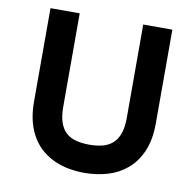

<svg xmlns="http://www.w3.org/2000/svg" viewBox="-79 -781 893 875"><g transform="rotate(10 367.0 -344.0)"><path d="M367.2 12.2Q331.5 12.2 296.6 6.1Q261.7 0 230.5 -13.7Q199.2 -27.3 172.6 -49.1Q146 -70.8 126.5 -102.1Q106.9 -133.3 95.9 -174.3Q85 -215.3 85 -268.1V-700.2H220.2V-268.1Q220.2 -224.6 230.2 -195.6Q240.2 -166.5 259.3 -149.4Q278.3 -132.3 305.7 -125.2Q333 -118.2 367.2 -118.2Q400.9 -118.2 428 -125.2Q455.1 -132.3 474.4 -149.4Q493.7 -166.5 503.9 -195.6Q514.2 -224.6 514.2 -268.1V-700.2H648.9V-268.1Q648.9 -189.9 625.5 -136.5Q602.1 -83 562.7 -50Q523.4 -17.1 472.7 -2.4Q421.9 12.2 367.2 12.2Z"/></g></svg>

Font: Overpass
Style: Bold
Weight: 700
Designer: Delve Withrington
Foundry: Delve Fonts
Version: Version 1.001